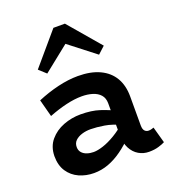

<svg xmlns="http://www.w3.org/2000/svg" viewBox="-139 -865 887 986"><g transform="rotate(-20 304.0 -372.5)"><path d="M510 7.8Q479.1 7.8 453.4 -7.4Q427.7 -22.6 412.3 -52.1Q396.9 -81.6 396.9 -123.8V-298Q396.9 -327 381.2 -344.7Q365.6 -362.4 339 -370.5Q312.5 -378.6 280.7 -378.6Q241.1 -378.6 194.5 -367.6Q147.9 -356.5 98.8 -337.3L73.7 -431.9Q130.5 -455.8 188.1 -469.5Q245.7 -483.2 297.5 -483.2Q368.1 -483.2 416.8 -460.2Q465.5 -437.2 490.2 -394.9Q515 -352.5 515 -292.7V-134.6Q515 -113.7 523.3 -104.5Q531.6 -95.3 544.7 -95.3Q553.4 -95.3 560.7 -97.5Q568 -99.7 572.9 -101.4L597.5 -12.8Q585.7 -6.1 562.6 0.8Q539.5 7.8 510 7.8ZM207.2 13.8Q163.8 13.8 126.6 -2.8Q89.4 -19.5 66.9 -53.1Q44.4 -86.8 44.4 -137.4Q45.2 -189.3 74.5 -224Q103.9 -258.8 149.1 -276.2Q194.4 -293.5 243 -293.5Q303.6 -293.5 346.7 -279.3Q389.9 -265.1 434.8 -243.5V-165.8Q382.1 -190.4 340.2 -197.2Q298.3 -204 266.7 -204.2Q240.8 -204.5 218.3 -197.5Q195.7 -190.5 181.8 -177Q167.9 -163.6 167.9 -142Q167.9 -124.1 178.2 -112.1Q188.5 -100 205.6 -94.3Q222.6 -88.5 241.7 -88.5Q263.6 -88.5 294.3 -98.5Q325.1 -108.4 361.1 -129.9Q397.2 -151.3 434.8 -185.7L432.5 -103.3Q398 -67.1 361 -40.7Q324.1 -14.2 285.9 -0.2Q247.8 13.8 207.2 13.8ZM155.1 -548.9 116.3 -584.3 265 -758.7H327.8L476.8 -584.3L438.3 -548.9L294.9 -660.4Z"/></g></svg>

Font: BioRhyme ExtraBold
Style: Regular
Weight: 800
Designer: Aoife Mooney
Foundry: Aoife Mooney Type
Version: Version 1.600;gftools[0.9.33]